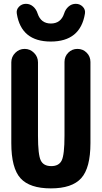

<svg xmlns="http://www.w3.org/2000/svg" viewBox="-20 -990 540 1019"><path d="M320.3 -918Q327.1 -940.4 343.8 -955.1Q360.4 -969.7 382.3 -969.7Q404.3 -969.7 419.4 -954.1Q434.6 -938.5 430.7 -917Q406.2 -769.5 249.5 -769.5Q92.8 -769.5 69.3 -917Q65.4 -938.5 80.6 -954.1Q95.7 -969.7 117.7 -969.7Q139.6 -969.7 156.2 -955.1Q172.9 -940.4 179.7 -918Q197.3 -865.2 250 -865.2Q302.7 -865.2 320.3 -918ZM460 -661.1V-230.5Q460 -98.6 411.1 -44.4Q362.3 9.8 250 9.8Q137.7 9.8 88.9 -43.9Q40 -97.7 40 -230.5V-659.2Q40 -688.5 61 -709.5Q82 -730.5 110.8 -730.5Q139.6 -730.5 160.6 -709.5Q181.6 -688.5 181.6 -659.2V-269.5Q181.6 -168.9 196.3 -138.7Q210.9 -108.4 252 -108.4Q293 -108.4 307.6 -138.7Q322.3 -168.9 322.3 -269.5V-661.1Q322.3 -690.4 342.3 -710.4Q362.3 -730.5 391.1 -730.5Q419.9 -730.5 439.9 -710.4Q460 -690.4 460 -661.1Z"/></svg>

Font: Rounded-X Mgen+ 1m bold
Style: Bold
Weight: 700
Designer: [Source Han Sans]
Ryoko NISHIZUKA  (kana & ideographs); Paul D. Hunt (Latin, Greek & Cyrillic); Wenlong ZHANG  (bopomofo
Version: Version 1.059.20150602